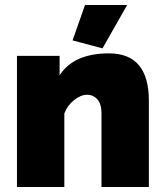

<svg xmlns="http://www.w3.org/2000/svg" viewBox="-20 -750 661 770"><path d="M577 -346V0H387V-296Q387 -333 370.5 -351.5Q354 -370 329 -370Q304 -370 277 -348.5Q250 -327 238 -295V0H48V-526H219V-448Q276 -536 417 -536Q577 -536 577 -346ZM490 -730 391 -556 271 -588 321 -730Z"/></svg>

Font: Raleway
Style: Heavy
Weight: 900
Designer: Matt McInerney, Pablo Impallari, Rodrigo Fuenzalida
Foundry: Matt McInerney, Pablo Impallari, Rodrigo Fuenzalida
Version: Version 2.001